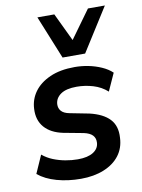

<svg xmlns="http://www.w3.org/2000/svg" viewBox="-88 -835 669 905"><g transform="rotate(-10 247.0 -382.5)"><path d="M226 10Q164 10 110.5 -5Q57 -20 22 -49L60 -135Q83 -116 110.5 -105Q138 -94 168 -88.5Q198 -83 227 -83Q275 -83 301.5 -100Q328 -117 329 -146Q330 -167 317 -180.5Q304 -194 276 -200L180 -218Q122 -230 92 -264.5Q62 -299 65 -353Q67 -398 93 -434Q119 -470 168 -492Q217 -514 287 -514Q320 -514 352.5 -507.5Q385 -501 414.5 -488Q444 -475 464 -456L426 -372Q397 -398 358.5 -409.5Q320 -421 280 -421Q230 -421 204 -403Q178 -385 176 -356Q175 -336 187 -322.5Q199 -309 226 -304L318 -286Q382 -271 413 -238Q444 -205 440 -149Q438 -100 411 -64.5Q384 -29 336 -9.5Q288 10 226 10ZM239 -568 155 -775H236L300 -641L397 -775H478L347 -568Z"/></g></svg>

Font: Nunitoga
Style: Bold Italic
Weight: 700
Italic angle: -9°
Designer: Vernon Adams
Foundry: Vernon Adams
Version: Version 1.0